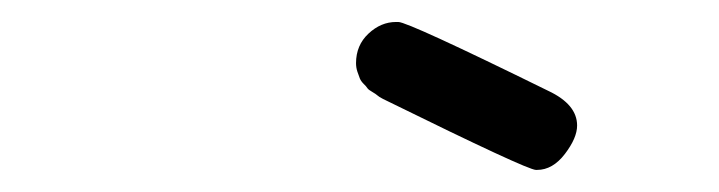

<svg xmlns="http://www.w3.org/2000/svg" viewBox="-20 -659 648 173"><path d="M300.8 -602.1Q300.8 -618.2 312 -628.7Q323.2 -639.2 336.9 -639.2H338.9Q347.7 -639.2 474.1 -577.1Q500 -564.9 500 -545.9Q500 -534.7 489 -520.3Q478 -505.9 463.9 -505.9H462.9Q455.1 -505.9 329.1 -567.9L325.2 -569.8Q321.3 -571.8 320.1 -573Q318.8 -574.2 315.4 -576.2Q312 -578.1 311 -579.6Q310.1 -581.1 307.6 -583.5Q305.2 -585.9 304.2 -588.4Q303.2 -590.8 302 -594.5Q300.8 -598.1 300.8 -602.1Z"/></svg>

Font: CMU Typewriter Text Variable Width
Style: Italic
Weight: 500
Italic angle: -14.04°
Version: Version 0.7.0